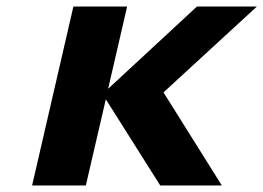

<svg xmlns="http://www.w3.org/2000/svg" viewBox="-20 -566 804 586"><path d="M310 -295 581 -546H764L479 -284L657 0H469L303 -263L242 0H78L204 -546H368Z"/></svg>

Font: Passageway
Style: BdIt
Weight: 700
Foundry: Ascender Corporation
Version: Version 1.11